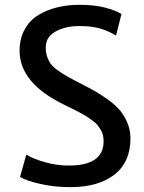

<svg xmlns="http://www.w3.org/2000/svg" viewBox="-20 -771 598 799"><path d="M273.4 7.8Q205.6 7.8 146.2 -5.9Q86.9 -19.5 63.5 -34.7L89.4 -127.4Q119.1 -109.4 168.2 -95.7Q217.3 -82 265.6 -82Q411.1 -82 411.1 -182.6Q411.1 -195.8 408.7 -207.5Q406.2 -219.2 399.7 -230Q393.1 -240.7 387 -249Q380.9 -257.3 367.7 -267.1Q354.5 -276.9 345 -283.4Q335.4 -290 316.2 -300.3Q296.9 -310.5 284.2 -316.9Q271.5 -323.2 246.6 -335.4Q61.5 -425.3 61.5 -559.6Q61.5 -610.4 82.8 -648.7Q104 -687 140.1 -708.7Q176.3 -730.5 219 -740.7Q261.7 -751 310.1 -751Q372.1 -751 416.7 -739.5Q461.4 -728 485.4 -712.4L462.9 -623Q432.1 -641.6 397.7 -652.1Q363.3 -662.6 309.6 -662.6Q252.4 -662.6 211.4 -639.9Q170.4 -617.2 170.4 -573.7Q170.4 -552.2 176 -535.4Q181.6 -518.6 190.9 -505.6Q200.2 -492.7 220.5 -478.3Q240.7 -463.9 261 -452.4Q281.2 -440.9 317.4 -422.4Q353 -404.3 377 -390.6Q400.9 -377 431.2 -355Q461.4 -333 479.5 -311.3Q497.6 -289.6 510.3 -259.5Q522.9 -229.5 522.9 -195.8Q522.9 -95.7 455.6 -43.9Q388.2 7.8 273.4 7.8Z"/></svg>

Font: HaufeMerriweatherSans
Style: Regular
Weight: 400
Designer: Eben Sorkin ( eben@eyebytes.com )
Foundry: Eben Sorkin
Version: Version 1.56